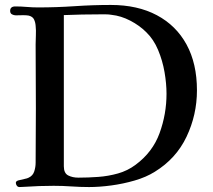

<svg xmlns="http://www.w3.org/2000/svg" viewBox="-20 -757 861 776"><path d="M653 -378Q653 -419 645 -465.5Q637 -512 619 -555Q601 -598 571 -627Q544 -654 506.5 -673.5Q469 -693 431 -697Q420 -699 408 -699Q396 -699 384 -699Q312 -699 238 -696V-85Q238 -57 255.5 -48Q273 -39 297 -39Q336 -39 377 -42Q418 -45 457 -56Q496 -67 528 -91Q597 -142 625 -219Q653 -296 653 -378ZM776 -392Q776 -293 734 -204.5Q692 -116 606 -63Q571 -41 524.5 -27.5Q478 -14 430 -7.5Q382 -1 340 -1Q305 -1 269 -3.5Q233 -6 197 -6Q168 -6 138.5 -5Q109 -4 80 -2Q75 -2 69.5 -1.5Q64 -1 59 -1Q52 -1 48 -6.5Q44 -12 44 -18Q44 -25 54.5 -28Q65 -31 78 -33.5Q91 -36 96 -39Q113 -47 118.5 -64.5Q124 -82 124 -99Q124 -154 124.5 -209Q125 -264 125 -319Q125 -384 124.5 -448.5Q124 -513 124 -577Q124 -596 125 -615Q126 -634 124 -653Q123 -667 117.5 -678.5Q112 -690 96 -694Q85 -696 70.5 -695.5Q56 -695 44 -695Q36 -695 28.5 -699Q21 -703 21 -713Q21 -731 42 -731Q65 -731 88 -729Q111 -727 134 -727Q208 -727 281.5 -732Q355 -737 428 -737Q536 -737 614 -695.5Q692 -654 734 -577Q776 -500 776 -392Z"/></svg>

Font: Kaisei HarunoUmi Medium
Style: Regular
Weight: 500
Designer: Font-Kai, 金井和夫
Foundry: KAZUO KANAI
Version: Version 5.003